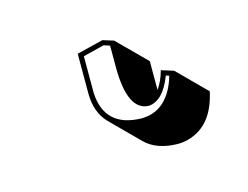

<svg xmlns="http://www.w3.org/2000/svg" viewBox="-48 -10 483 374"><g transform="rotate(-15 193.5 177.5)"><path d="M127.9 74.2 181.2 61 203.1 67.9 259.8 124.5V176.8Q259.8 180.2 259.8 182.6Q270.5 167.5 275.9 147L300.8 154.8L357.4 211.4Q342.3 281.7 286.1 293Q278.3 294.4 271.5 294.4Q229 293.9 206.1 271.5L149.4 214.8Q128.4 192.4 127.9 155.8ZM138.2 82V155.8Q141.6 226.1 214.8 228Q264.6 228 285.6 172.4Q287.6 166.5 289.1 161.6L282.7 159.7Q264.6 206.5 234.9 208Q193.4 206.1 192.9 120.1V75.2L180.7 71.3Z"/></g></svg>

Font: Linux Biolinum Shadow O
Style: Regular
Weight: 400
Designer: Philipp H. Poll
Foundry: Philipp H. Poll
Version: Version 1.0.4